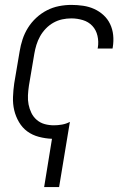

<svg xmlns="http://www.w3.org/2000/svg" viewBox="-20 -558 540 783"><path d="M160 205 192 8Q165 7 138.5 0Q112 -7 91.5 -22Q71 -37 57.5 -60Q44 -83 38 -108.5Q32 -134 33 -162Q34 -190 38 -218L60 -348Q64 -373 72 -397.5Q80 -422 94 -444.5Q108 -467 128 -485.5Q148 -504 171.5 -516Q195 -528 220.5 -533Q246 -538 271 -538Q295 -538 319 -534.5Q343 -531 364 -521.5Q385 -512 402 -496.5Q419 -481 429 -460Q439 -439 441.5 -415Q444 -391 440 -366Q440 -365 439.5 -363.5Q439 -362 439 -360H378Q378 -361 378.5 -362Q379 -363 379 -364Q383 -388 377.5 -412Q372 -436 356.5 -452.5Q341 -469 318 -476Q295 -483 271 -483Q252 -483 233.5 -479Q215 -475 198 -465.5Q181 -456 167 -441.5Q153 -427 143.5 -410Q134 -393 128.5 -375Q123 -357 120 -339L98 -209Q95 -189 94 -169.5Q93 -150 96.5 -132Q100 -114 108 -97.5Q116 -81 130 -69Q144 -57 162 -52Q180 -47 200 -47Q216 -47 233 -50Q250 -53 265 -61L221 205Z"/></svg>

Font: Iosevka Curly Light Oblique
Style: Regular
Weight: 300
Italic angle: -9°
Monospace: yes
Designer: Belleve Invis
Foundry: Belleve Invis
Version: Version 11.1.0; ttfautohint (v1.8.3)